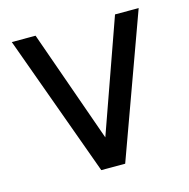

<svg xmlns="http://www.w3.org/2000/svg" viewBox="-85 -623 694 706"><g transform="rotate(-15 261.5 -270.0)"><path d="M216 0 20 -540H110.5L261.5 -112.5L413 -540H503L307 0Z"/></g></svg>

Font: Vela Sans Med
Style: Regular
Weight: 500
Designer: Principal design: Mikhail Sharanda - project Manrope.
Design modification: Ravid Balaliev
Foundry: Mikhail Sharanda
Version: Version 1.001